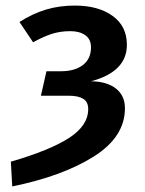

<svg xmlns="http://www.w3.org/2000/svg" viewBox="-20 -564 521 690"><path d="M436 -403Q436 -306 307 -272Q365 -271 397 -245.5Q429 -220 429 -175Q429 -72 317 -1.5Q205 69 24 106L19 17Q160 -24 228.5 -68.5Q297 -113 297 -172Q297 -198 279 -209Q261 -220 227 -220H127L147 -308H200Q248 -308 277.5 -330Q307 -352 307 -394Q307 -423 286.5 -437.5Q266 -452 233 -452Q196 -452 165.5 -442Q135 -432 99 -412L50 -485Q97 -515 145 -529.5Q193 -544 249 -544Q333 -544 384.5 -507Q436 -470 436 -403Z"/></svg>

Font: FiraGO Medium
Style: Italic
Weight: 500
Italic angle: -8°
Designer: bBox Type GmbH
Foundry: bBox Type GmbH
Version: Version 1.001